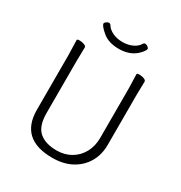

<svg xmlns="http://www.w3.org/2000/svg" viewBox="-205 -1032 1120 1190"><g transform="rotate(30 355.0 -437.5)"><path d="M175 -680 173 -584V-210Q173 -117 217 -78.5Q261 -40 342 -40Q399 -40 443.5 -66Q488 -92 513 -138Q538 -184 538 -242V-595L535 -697Q535 -704 553 -704Q571 -704 586.5 -698Q602 -692 602 -682L600 -594V-230Q600 -157 567.5 -102.5Q535 -48 477.5 -17.5Q420 13 342 13Q111 13 111 -198V-586L108 -695Q108 -702 126 -702Q144 -702 159.5 -696Q175 -690 175 -680ZM475 -880Q480 -888 489 -888Q498 -888 507.5 -880.5Q517 -873 517 -868Q517 -852 482 -819Q435 -778 361 -778Q287 -778 244 -814.5Q201 -851 201 -867Q201 -873 210.5 -880.5Q220 -888 229 -888Q238 -888 243 -880Q257 -856 288.5 -841Q320 -826 359.5 -826Q399 -826 430.5 -841Q462 -856 475 -880Z"/></g></svg>

Font: ToneOZ-Pinyin-WenKai-Light
Style: Light
Weight: 300
Designer: Fontworks Inc.
Foundry: ToneOZ
Version: Version 0.240331